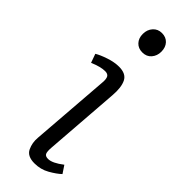

<svg xmlns="http://www.w3.org/2000/svg" viewBox="-254 -764 798 798"><g transform="rotate(45 145.0 -365.0)"><path d="M100 -685Q100 -710 115 -727Q130 -744 154 -744Q178 -744 192.5 -728.5Q207 -713 207 -687Q207 -663 192.5 -646Q178 -629 153 -629Q129 -629 114.5 -644.5Q100 -660 100 -685ZM124 -423Q126 -445 120.5 -455Q115 -465 99 -465Q73 -465 33 -448L19 -487Q37 -498 68.5 -508.5Q100 -519 127 -519Q168 -519 181.5 -492Q195 -465 191 -415L166 -83Q164 -58 168.5 -48.5Q173 -39 189 -39Q214 -39 254 -70L276 -37Q258 -20 228 -3Q198 14 162 14Q120 14 107 -13Q94 -40 97 -72Z"/></g></svg>

Font: Literata 12pt Light
Style: Italic
Weight: 300
Italic angle: -2°
Designer: Latin by Veronika Burian and Jose Scaglione. Greek by Irene Vlachou. Cyrillic by Vera Evstafieva
Foundry: TypeTogether
Version: Version 3.002